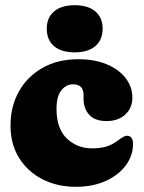

<svg xmlns="http://www.w3.org/2000/svg" viewBox="-20 -707 554 739"><path d="M489.5 -331.5Q489.5 -291.5 462.2 -266.2Q435 -241 390 -241Q345.5 -241 323.5 -265.2Q301.5 -289.5 301.5 -327V-342Q301.5 -382.5 260.5 -382.5Q235 -382.5 216.2 -359.5Q197.5 -336.5 197.5 -288Q197.5 -212 237.2 -174Q277 -136 334.5 -136Q366 -136 388.8 -142.8Q411.5 -149.5 433.5 -166Q448 -177 455.5 -180.8Q463 -184.5 470 -184.5Q492 -183.5 492 -152Q492 -108.5 464.5 -71Q437 -33.5 387.5 -10.8Q338 12 271.5 12Q200.5 12 143.5 -17Q86.5 -46 53.5 -99Q20.5 -152 20.5 -224Q20.5 -296.5 52.2 -354Q84 -411.5 142.8 -445.2Q201.5 -479 281.5 -479Q345.5 -479 392.2 -459Q439 -439 464.2 -405.5Q489.5 -372 489.5 -331.5ZM267.5 -505.5Q216.5 -505.5 188.2 -529.2Q160 -553 160 -597Q160 -639 188.2 -663Q216.5 -687 267.5 -687Q319 -687 347 -663Q375 -639 375 -597Q375 -553.5 347 -529.5Q319 -505.5 267.5 -505.5Z"/></svg>

Font: Fraunces 72pt S100 Black
Style: Regular
Weight: 900
Version: Version 1.000; ttfautohint (v1.8.3)